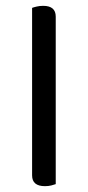

<svg xmlns="http://www.w3.org/2000/svg" viewBox="-20 -633 302 658"><path d="M171 -2Q166 0 156 2.5Q146 5 134 5Q90 5 90 -32V-606Q95 -608 105.5 -610.5Q116 -613 128 -613Q171 -613 171 -576V-2Z"/></svg>

Font: Baloo Thambi 2
Style: Regular
Weight: 400
Designer: Aadarsh Rajan and Ek Type
Foundry: Ek Type
Version: Version 1.640;hotconv 1.0.111;makeotfexe 2.5.65597; ttfautoh